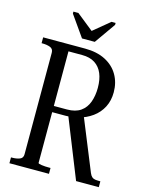

<svg xmlns="http://www.w3.org/2000/svg" viewBox="-130 -967 800 1046"><g transform="rotate(15 270.0 -444.0)"><path d="M234 -759H306L389 -877V-888H366L269 -808H279L179 -888H151V-877ZM268 -340 404 0H532V-33H527Q513 -33 502.5 -34.5Q492 -36 484.5 -42.5Q477 -49 471 -63L352 -355ZM181 -43V-672H258Q302 -672 330.5 -653.5Q359 -635 373 -601.5Q387 -568 387 -521Q387 -477 374 -441Q361 -405 332 -384.5Q303 -364 255 -364H163V-329H257Q269 -329 280.5 -330Q292 -331 303.5 -333Q315 -335 324 -337Q370 -349 404.5 -374Q439 -399 458 -436Q477 -473 477 -520Q477 -575 452 -618Q427 -661 379.5 -685.5Q332 -710 264 -710H28V-677H34Q58 -677 76.5 -670Q95 -663 95 -641V-68Q95 -47 77 -40Q59 -33 34 -33H28V0H251V-33H242Q232 -33 221 -33.5Q210 -34 201 -35.5Q192 -37 186.5 -38.5Q181 -40 181 -43Z"/></g></svg>

Font: Roboto Serif 120pt ExtraCondensed
Style: Regular
Weight: 400
Width: 2
Designer: Greg Gazdowicz
Foundry: Commercial Type
Version: Version 1.008